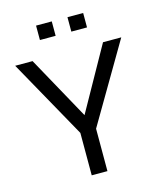

<svg xmlns="http://www.w3.org/2000/svg" viewBox="-128 -976 891 1067"><g transform="rotate(-15 317.5 -442.0)"><path d="M12.2 -698.2H112.3L313.5 -333.5L517.6 -698.2H622.6L356 -244.1V0H265.6V-244.1ZM453.1 -883.8V-800.8H362.8V-883.8ZM272.5 -883.8V-800.8H182.1V-883.8Z"/></g></svg>

Font: Sansation
Style: Regular
Weight: 400
Designer: Bernd Montag
Version: Version 1.301